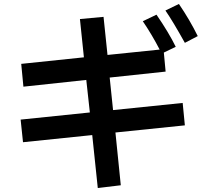

<svg xmlns="http://www.w3.org/2000/svg" viewBox="-20 -889 1040 968"><path d="M882 -869Q936 -790 977 -707L912 -673Q852 -781 814 -836ZM901 -370 912 -257 562 -221 589 45 473 59 445 -208 96 -172 84 -286 433 -322 415 -486 98 -452 87 -567 403 -600 383 -793 502 -804 522 -612 785 -639Q745 -716 700 -782L769 -815Q832 -723 866 -653L806 -624L815 -528L533 -498L550 -334Z"/></svg>

Font: IBM Plex Sans JP SemiBold
Style: Regular
Weight: 600
Designer: Mike Abbink; Paul van der Laan; Pieter van Rosmalen; Wujin Sim; Yejin Wi; Jinhee Kim; Boomi Park; Yona Kim; Kichan Ma
Foundry: Sandoll Inc.
Version: Version 1.001